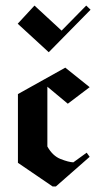

<svg xmlns="http://www.w3.org/2000/svg" viewBox="-20 -676 348 696"><path d="M156.7 -486.7 44.2 -590 105 -655.8 203.3 -565 292.5 -655.8 308.3 -640.8ZM170.8 0 45 -85.8V-335L216.7 -430.8L305 -360L225.8 -300L151.7 -361.7V-145Q170.8 -110.8 199.6 -99.6Q228.3 -88.3 245.8 -87.5L294.2 -122.5L305 -107.5L182.5 0Z"/></svg>

Font: Manufacturing Consent
Style: Regular
Weight: 400
Version: Version 3.000; ttfautohint (v1.8.4.7-5d5b)